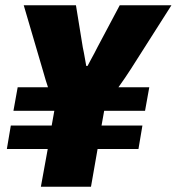

<svg xmlns="http://www.w3.org/2000/svg" viewBox="-20 -708 670 728"><path d="M135 0 161 -143H6L21 -232H176L186 -288H31L47 -377H162Q158 -389 153 -405Q148 -421 144 -436L70 -688H268L294 -528Q296 -520 298 -508.5Q300 -497 302.5 -483.5Q305 -470 307 -458H312Q318 -470 325 -482.5Q332 -495 338.5 -507.5Q345 -520 349 -528L434 -688H630L476 -446Q468 -433 454.5 -413.5Q441 -394 429 -377H546L530 -288H375L365 -232H520L505 -143H350L325 0Z"/></svg>

Font: Archivo Condensed Black
Style: Italic
Weight: 900
Width: 3
Italic angle: -10°
Designer: Hector Gatti
Foundry: Omnibus-Type
Version: Version 2.001